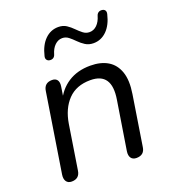

<svg xmlns="http://www.w3.org/2000/svg" viewBox="-135 -833 837 939"><g transform="rotate(-20 284.0 -363.0)"><path d="M77.4 6.5Q58.5 6.5 49.7 -6.7Q41 -19.8 44.4 -42.1L109.3 -453Q115.1 -493.3 155.9 -493.3Q173.8 -493.3 182.3 -481.9Q190.8 -470.4 187.4 -448.1L174.2 -364.5L166.5 -376.2Q191.5 -432.9 239.8 -464.1Q288.2 -495.3 355.4 -495.3Q409.4 -495.3 445.9 -473.6Q482.4 -451.8 497.9 -407.4Q513.4 -362.9 502.4 -294.1L461.2 -32.7Q455.4 6.5 414.6 6.5Q395.7 6.5 386.7 -6.1Q377.8 -18.7 381.2 -41.1L421.4 -293.7Q432.6 -361.9 410 -395.2Q387.5 -428.6 331.4 -428.6Q258.1 -428.6 215.2 -383.9Q172.3 -339.2 160.1 -263.5L123.9 -33.8Q118.1 6.5 77.4 6.5ZM180.4 -587.8Q169.7 -588.8 164.3 -596.2Q158.9 -603.5 161.8 -615.3Q174.3 -668.6 203.6 -697.5Q232.9 -726.5 273.2 -726.5Q297.6 -726.5 315.1 -714.9Q332.6 -703.3 347 -688.4Q361.5 -673.6 376.3 -662Q391 -650.4 409.5 -650.4Q431.6 -650.4 448.3 -666.8Q465.1 -683.3 473.2 -711.7Q476.2 -722 483.8 -727.2Q491.4 -732.4 501.7 -731.4Q513 -730.4 518.1 -723.3Q523.2 -716.2 520.3 -703.9Q507.8 -650.6 478.5 -621.7Q449.2 -592.8 409.5 -592.8Q385 -592.8 367 -604.4Q349 -616 334.6 -630.8Q320.1 -645.7 305.4 -657.3Q290.6 -668.8 272.6 -668.8Q251 -668.8 234 -652.4Q217 -636 208.9 -607.5Q205.9 -597.2 198.6 -592Q191.2 -586.8 180.4 -587.8Z"/></g></svg>

Font: Nunito Variable Extra Light
Style: Italic
Weight: 200
Italic angle: -9°
Designer: Vernon Adams
Foundry: Vernon Adams
Version: Version 3.602